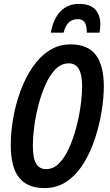

<svg xmlns="http://www.w3.org/2000/svg" viewBox="-20 -952 561 982"><path d="M208 10Q120 10 77.5 -43.5Q35 -97 35 -211Q35 -276 47.5 -347.5Q60 -419 84.5 -486Q109 -553 145.5 -607Q182 -661 231 -693Q280 -725 341 -725Q429 -725 470 -671Q511 -617 511 -510Q511 -453 500 -384Q489 -315 466.5 -245.5Q444 -176 408.5 -118Q373 -60 323 -25Q273 10 208 10ZM216 -87Q253 -87 282 -116.5Q311 -146 333 -194.5Q355 -243 370 -300Q385 -357 392.5 -412.5Q400 -468 400 -512Q400 -628 332 -628Q293 -628 263 -597Q233 -566 211.5 -516.5Q190 -467 175.5 -410Q161 -353 154.5 -300Q148 -247 148 -210Q148 -142 165 -114.5Q182 -87 216 -87ZM240 -785Q252 -855 289 -893.5Q326 -932 383 -932Q442 -932 467.5 -903Q493 -874 493 -829Q493 -818 492 -807Q491 -796 489 -785H424Q424 -819 414 -836.5Q404 -854 378 -854Q351 -854 333 -838.5Q315 -823 305 -785Z"/></svg>

Font: Noto Sans ExtraCondensed SemiBold
Style: Italic
Weight: 600
Width: 2
Italic angle: -12°
Designer: Monotype Design Team
Foundry: Monotype Imaging Inc.
Version: Version 2.013; ttfautohint (v1.8.4.7-5d5b)